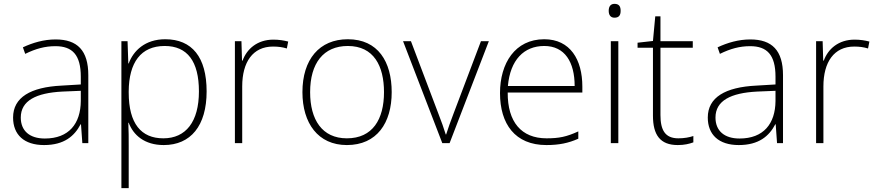

<svg xmlns="http://www.w3.org/2000/svg" viewBox="-20 -744 4555 998"><path d="M269 -539C208 -539 150 -522 99 -498L111 -464C166 -491 214 -504 268 -504C356 -504 400 -459 400 -345V-305L300 -299C139 -291 48 -238 48 -133C48 -44 105 10 209 10C314 10 367 -37 399 -98H401L408 0H439V-353C439 -482 382 -539 269 -539ZM304 -268 400 -272V-219C399 -101 338 -24 213 -24C134 -24 88 -64 88 -133C88 -221 168 -261 304 -268Z M839 -540C734 -540 673 -480 649 -414H647L643 -530H611V234H649V16C649 -23 649 -66 647 -106H649C673 -42 731 10 831 10C971 10 1054 -90 1054 -269C1054 -447 978 -540 839 -540ZM836 -505C954 -505 1014 -425 1014 -269C1014 -111 946 -25 829 -25C714 -25 649 -101 649 -263V-269C650 -419 712 -505 836 -505Z M1401 -538C1318 -538 1263 -490 1241 -429H1238L1235 -530H1201V0H1239V-295C1239 -421 1294 -502 1399 -502C1427 -502 1448 -499 1471 -492L1478 -528C1455 -534 1430 -538 1401 -538Z M2016 -265C2016 -423 1945 -540 1788 -540C1640 -540 1552 -435 1552 -265C1552 -104 1633 10 1783 10C1939 10 2016 -105 2016 -265ZM1592 -265C1592 -415 1661 -505 1788 -505C1923 -505 1976 -401 1976 -265C1976 -124 1917 -25 1783 -25C1654 -25 1592 -122 1592 -265Z M2279 0H2317L2521 -530H2480L2338 -155C2321 -112 2310 -78 2299 -45H2297C2287 -78 2275 -111 2258 -155L2116 -530H2075Z M2809 -540C2657 -540 2579 -415 2579 -260C2579 -100 2657 10 2820 10C2886 10 2934 0 2986 -23V-61C2925 -33 2886 -25 2821 -25C2690 -25 2618 -110 2619 -263H3007V-294C3007 -434 2944 -540 2809 -540ZM2809 -505C2916 -505 2967 -421 2967 -297H2620C2632 -432 2703 -505 2809 -505Z M3174 -724C3153 -724 3144 -709 3144 -688C3144 -667 3153 -652 3174 -652C3199 -652 3206 -667 3206 -688C3206 -709 3199 -724 3174 -724ZM3194 -530H3155V0H3194Z M3506 -25C3437 -25 3413 -68 3413 -146V-496H3581V-530H3413V-659H3386L3374 -531L3294 -522V-496H3374V-143C3374 -43 3411 10 3503 10C3537 10 3562 4 3584 -4V-37C3563 -30 3537 -25 3506 -25Z M3880 -539C3819 -539 3761 -522 3710 -498L3722 -464C3777 -491 3825 -504 3879 -504C3967 -504 4011 -459 4011 -345V-305L3911 -299C3750 -291 3659 -238 3659 -133C3659 -44 3716 10 3820 10C3925 10 3978 -37 4010 -98H4012L4019 0H4050V-353C4050 -482 3993 -539 3880 -539ZM3915 -268 4011 -272V-219C4010 -101 3949 -24 3824 -24C3745 -24 3699 -64 3699 -133C3699 -221 3779 -261 3915 -268Z M4422 -538C4339 -538 4284 -490 4262 -429H4259L4256 -530H4222V0H4260V-295C4260 -421 4315 -502 4420 -502C4448 -502 4469 -499 4492 -492L4499 -528C4476 -534 4451 -538 4422 -538Z"/></svg>

Font: Noto Sans Cherokee ExtraLight
Style: Regular
Weight: 200
Designer: Monotype Design Team
Foundry: Monotype Imaging Inc.
Version: Version 2.001